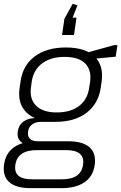

<svg xmlns="http://www.w3.org/2000/svg" viewBox="-33 -794 631 999"><path d="M256 -160Q157 -160 107 -206.5Q57 -253 69 -336L74 -371Q86 -455 148.5 -501Q211 -547 310 -547Q409 -547 458 -501Q507 -455 496 -371L491 -336Q478 -253 416.5 -206.5Q355 -160 256 -160ZM127 185Q51 185 15.5 154Q-20 123 -12 63Q-4 3 40 -28Q84 -59 161 -59H321Q397 -59 432.5 -28Q468 3 460 63Q452 123 407 154Q362 185 287 185ZM289 139Q389 139 399 63Q405 25 382.5 6Q360 -13 310 -13H160Q58 -13 47 63Q35 141 139 139ZM135 -39Q94 -39 74.5 -57.5Q55 -76 59 -109Q64 -143 89 -161.5Q114 -180 156 -180H259L256 -160H181Q152 -160 134 -146.5Q116 -133 113 -109Q110 -85 122.5 -72Q135 -59 164 -59H241L238 -39ZM262 -209Q335 -209 379 -243Q423 -277 431 -338L436 -369Q444 -430 410 -464Q376 -498 303 -498Q231 -498 186 -464Q141 -430 132 -369L128 -338Q120 -278 155.5 -243.5Q191 -209 262 -209ZM415 -519 560 -559H578L569 -499L410 -484ZM290 -612 302 -696 345 -774 370 -766 328 -660 308 -702H365L352 -612Z"/></svg>

Font: Pathway Extreme 28pt ExtraLight
Style: Italic
Weight: 250
Italic angle: -8°
Designer: Eduardo Rodriguez Tunni
Foundry: Eduardo Rodriguez Tunni
Version: Version 1.001;gftools[0.9.26]